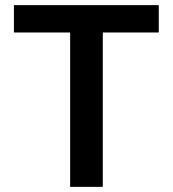

<svg xmlns="http://www.w3.org/2000/svg" viewBox="-20 -727 672 747"><path d="M34.2 -707H597.7V-600.6H379.9V0H252.9V-600.6H34.2Z"/></svg>

Font: WEMIX Pretendard SemiBold
Style: Regular
Weight: 600
Designer: Base glyphs from Inter by Rasmus Andersson; Hangeul glyphs from Noto Sans CJK(Source Han Sans) by Jang Soo-young and Kan
Foundry: Kil Hyung-jin
Version: Version 1.000